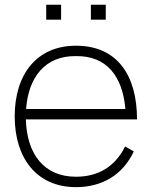

<svg xmlns="http://www.w3.org/2000/svg" viewBox="-20 -770 637 806"><path d="M236.5 -750H174V-687.5H236.5ZM424 -750H361.5V-687.5H424ZM299 -28.1C164.6 -28.1 92.7 -122.9 88.5 -268.8H555.2C555.2 -453.1 472.9 -578.1 299 -578.1C134.4 -578.1 41.7 -458.3 41.7 -281.2C41.7 -107.3 133.3 15.6 299 15.6C409.4 15.6 495.8 -36.5 541.7 -134.4L505.2 -155.2C463.5 -70.8 392.7 -28.1 299 -28.1ZM299 -534.4C427.1 -536.5 494.8 -450 506.3 -312.5H89.6C99 -444.8 168.8 -536.5 299 -534.4Z"/></svg>

Font: Manrope3 Thin
Style: Regular
Weight: 100
Width: 4
Designer: Mikhail Sharanda
Foundry: Mikhail Sharanda
Version: Version 3.000;PS 003.000;hotconv 1.0.88;makeotf.lib2.5.64775